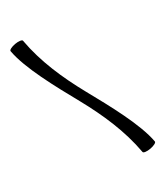

<svg xmlns="http://www.w3.org/2000/svg" viewBox="-238 -921 1047 1203"><g transform="rotate(-30 285.0 -319.5)"><path d="M30 -791C54 -656 162 -460 249 -303C331 -154 400 2 430 169C431 178 455 181 483 176C510 171 532 160 530 151C506 16 398 -180 311 -337C229 -486 160 -642 130 -809C129 -817 105 -821 77 -816C50 -811 28 -800 30 -791Z"/></g></svg>

Font: Nupuram Medium
Style: Regular
Weight: 500
Designer: Santhosh Thottingal (santhosh.thottingal@gmail.com)
Foundry: SMC
Version: Version 1.000